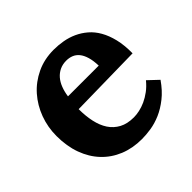

<svg xmlns="http://www.w3.org/2000/svg" viewBox="-138 -657 813 813"><g transform="rotate(-45 269.0 -250.0)"><path d="M285.6 -445.8Q263.7 -445.8 246.3 -437.5Q229 -429.2 216.3 -414.6Q203.6 -399.9 195.6 -379.2Q187.5 -358.4 184.1 -333.5H368.2Q367.2 -364.3 360.8 -385.7Q354.5 -407.2 343.5 -420.7Q332.5 -434.1 317.9 -439.9Q303.2 -445.8 285.6 -445.8ZM506.3 -269 177.7 -263.2Q177.7 -222.2 185.3 -187.3Q192.9 -152.3 209.5 -127.2Q226.1 -102.1 252.9 -87.6Q279.8 -73.2 318.8 -73.2Q334 -73.2 352.5 -77.1Q371.1 -81.1 390.4 -89.8Q409.7 -98.6 429.2 -113Q448.7 -127.4 465.8 -148.4L510.7 -106Q483.9 -67.4 453.6 -43.5Q423.3 -19.5 392.8 -6.3Q362.3 6.8 332.8 11.5Q303.2 16.1 277.8 16.1Q222.7 16.1 177.2 -2.4Q131.8 -21 99.1 -55.7Q66.4 -90.3 48.6 -139.2Q30.8 -188 30.8 -249Q30.8 -301.8 48.6 -349.9Q66.4 -397.9 99.1 -435.1Q131.8 -472.2 178 -494.1Q224.1 -516.1 280.8 -516.1Q308.6 -516.1 336.2 -511.2Q363.8 -506.3 388.9 -494.9Q414.1 -483.4 435.8 -464.8Q457.5 -446.3 473.1 -418.9Q488.8 -391.6 497.8 -354.5Q506.8 -317.4 506.3 -269Z"/></g></svg>

Font: Parastoo FD
Style: Bold-FD
Weight: 700
Foundry: Saber Rastikerdar (saber.rastikerdar@gmail.com)
Version: Version 2.0.1